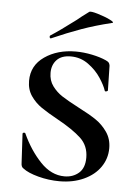

<svg xmlns="http://www.w3.org/2000/svg" viewBox="-49 -672 510 723"><g transform="rotate(5 206.0 -311.0)"><path d="M250 -271Q293 -249 318 -232Q343 -215 361 -189Q379 -163 379 -128Q379 -89 357 -57Q335 -25 294.5 -6.5Q254 12 203 12Q162 12 122.5 1.5Q83 -9 64 -24Q55 -29 55 -44L49 -153V-154Q49 -158 54 -158.5Q59 -159 60 -155Q88 -94 129 -51Q170 -8 220 -8Q252 -8 274 -27Q296 -46 296 -85Q296 -130 265.5 -158.5Q235 -187 177 -219Q137 -241 113 -257.5Q89 -274 72.5 -298Q56 -322 56 -355Q56 -413 104.5 -446.5Q153 -480 222 -480Q252 -480 283.5 -473.5Q315 -467 337 -457Q346 -453 349 -449Q352 -445 353 -438L355 -345Q355 -342 349.5 -340.5Q344 -339 343 -343Q337 -362 319 -389.5Q301 -417 271.5 -438.5Q242 -460 205 -460Q170 -460 152 -441Q134 -422 134 -392Q134 -363 149.5 -342Q165 -321 186.5 -307Q208 -293 250 -271ZM124 -521Q120 -521 119 -525.5Q118 -530 121 -532Q154 -553 215 -599Q229 -611 259 -633Q264 -637 291 -629Q318 -621 338.5 -611Q359 -601 348 -599Q286 -584 234.5 -565.5Q183 -547 126 -522Z"/></g></svg>

Font: Cormorant SC SemiBold
Style: Regular
Weight: 600
Designer: Christian Thalmann (Catharsis Fonts)
Version: Version 3.000